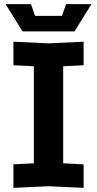

<svg xmlns="http://www.w3.org/2000/svg" viewBox="-20 -906 470 930"><path d="M45 4V-110L144 -115V-585L45 -590V-704L215 -696L385 -704V-590L286 -585V-115L385 -110V4L215 -4ZM300 -886H423L341 -754H89L7 -886H130L150 -829H280Z"/></svg>

Font: Tektur SemiBold
Style: Regular
Weight: 600
Designer: Adam Jagosz
Foundry: Adam Jagosz
Version: Version 1.005;gftools[0.9.30]